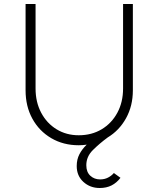

<svg xmlns="http://www.w3.org/2000/svg" viewBox="-20 -720 793 961"><path d="M374 7Q297 7 236.5 -28.5Q176 -64 142 -126Q108 -188 108 -268V-700H158V-277Q158 -209 186 -156Q214 -103 263 -73Q312 -43 374 -43Q439 -43 489 -73Q539 -103 567.5 -156Q596 -209 596 -277V-700H645V-268Q645 -190 611 -128.5Q577 -67 519 -32Q477 -1 444.5 31.5Q412 64 412 107Q412 141 432 159.5Q452 178 481 178Q503 178 520.5 169Q538 160 550 146L583 170Q564 195 538.5 208Q513 221 479 221Q431 221 397.5 190.5Q364 160 364 111Q364 78 377.5 52Q391 26 414 4Q394 7 374 7Z"/></svg>

Font: Lexend Deca ExtraLight
Style: Regular
Weight: 200
Designer: Bonnie Shaver-Troup, Thomas Jockin
Foundry: Lexend
Version: Version 1.008; ttfautohint (v1.8.4.7-5d5b)